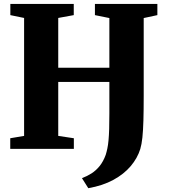

<svg xmlns="http://www.w3.org/2000/svg" viewBox="-20 -763 866 984"><path d="M432.5 201.5 400 150Q425.5 140.5 448.8 125.8Q472 111 490.8 87.8Q509.5 64.5 522 30Q526.5 15.5 530.2 -2.2Q534 -20 536.2 -44.5Q538.5 -69 539.5 -102.5Q540.5 -136 540.5 -181V-343H278.5V-66.5L358.5 -54.5V0H32.5V-54.5L103.5 -66.5V-671L33 -685.5V-743H358V-685.5L278.5 -671V-416H540.5V-670.5L466.5 -685.5V-743H786.5V-685.5L716.5 -670.5V-272.5Q716.5 -198.5 715 -146.2Q713.5 -94 709.8 -58.5Q706 -23 699 0.5Q684.5 47.5 649.8 88.5Q615 129.5 560.8 159Q506.5 188.5 432.5 201.5Z"/></svg>

Font: Merriweather 48pt Black
Style: Regular
Weight: 900
Version: Version 2.100